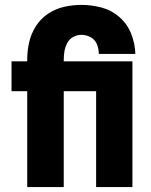

<svg xmlns="http://www.w3.org/2000/svg" viewBox="-20 -763 616 783"><path d="M91 0H240V-391H372V0H520V-513H240V-520Q240 -538 243 -555Q246 -572 254.5 -588Q263 -604 279 -612.5Q295 -621 312 -621Q332 -621 350 -611Q368 -601 375.5 -582Q383 -563 383 -543H532Q531 -584 515.5 -624Q500 -664 468 -692.5Q436 -721 395 -732Q354 -743 312 -743Q276 -743 241 -735Q206 -727 176 -707Q146 -687 126.5 -656.5Q107 -626 99 -591Q91 -556 91 -520V-513H27V-391H91Z"/></svg>

Font: Iosevka Sparkle Heavy
Style: Regular
Weight: 900
Designer: Belleve Invis
Foundry: Belleve Invis
Version: Version 4.5.0; ttfautohint (v1.8.3)